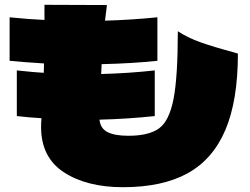

<svg xmlns="http://www.w3.org/2000/svg" viewBox="-20 -781 1040 799"><path d="M950 -564 970 -558Q970 -363 918 -240.5Q866 -118 761 -60Q656 -2 492 -2Q341 -2 246 -64Q151 -126 151 -252Q151 -270 152 -280Q152 -286 153 -289Q101 -292 50 -298V-488Q124 -480 162 -478Q163 -491 163 -517Q67 -523 20 -528V-709Q98 -701 165 -698V-761L425 -760L417 -695Q524 -698 635 -709V-528Q533 -517 403 -514L401 -473Q516 -476 624 -488V-298Q512 -286 394 -283Q398 -246 428 -231Q458 -216 514 -216Q599 -216 641.5 -246.5Q684 -277 702 -368.5Q720 -460 720 -651Q761 -624 814.5 -605Q868 -586 950 -564Z"/></svg>

Font: Dela Gothic One
Style: Regular
Weight: 400
Designer: aratakana
Foundry: aratakana
Version: Version 1.004